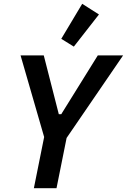

<svg xmlns="http://www.w3.org/2000/svg" viewBox="-20 -989 667 1009"><path d="M158 0 212 -269 88 -698H210L289 -389H302L494 -698H627L330 -264L277 0ZM368 -744 302 -785 412 -969 500 -913Z"/></svg>

Font: IBM Plex Sans Cond SmBld
Style: Italic
Weight: 600
Width: 3
Italic angle: -11°
Designer: Mike Abbink, Paul van der Laan, Pieter van Rosmalen
Foundry: Bold Monday
Version: Version 1.3